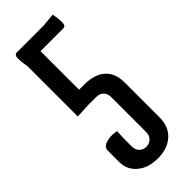

<svg xmlns="http://www.w3.org/2000/svg" viewBox="-222 -685 725 725"><g transform="rotate(-45 140.0 -322.5)"><path d="M112 -384H141Q194 -384 223.5 -358Q253 -332 253 -282V-96Q253 -46 222 -18Q191 10 139.5 10Q88 10 57 -16.5Q26 -43 26 -84V-146Q26 -164 50 -171Q64 -175 77 -175Q90 -175 103 -172Q101 -148 101 -121V-92Q101 -74 112 -63Q123 -52 139.5 -52Q156 -52 167 -63Q178 -74 178 -92V-279Q178 -298 167 -308.5Q156 -319 137 -319H96L37 -316V-585Q32 -611 32 -630.5Q32 -650 45 -650H190L242 -655Q247 -629 247 -609.5Q247 -590 234 -590H112Z"/></g></svg>

Font: Medula One
Style: Regular
Weight: 400
Designer: Luciano Vergara
Foundry: Luciano Vergara
Version: Version 1.002